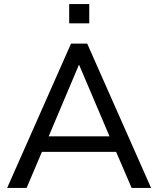

<svg xmlns="http://www.w3.org/2000/svg" viewBox="-20 -918 773 938"><path d="M15 0 327 -705H406L718 0H623L537 -200L580 -176H152L195 -200L110 0ZM365 -600 209 -231 185 -252H547L524 -231L367 -600ZM318 -804V-898H416V-804Z"/></svg>

Font: Nunito Sans 12pt Medium
Style: Regular
Weight: 500
Designer: Vernon Adams
Foundry: Vernon Adams
Version: Version 3.101;gftools[0.9.27]